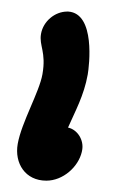

<svg xmlns="http://www.w3.org/2000/svg" viewBox="-20 -313 235 337"><path d="M54.5 -182.7C49 -151.3 17.8 -98.3 11.1 -60.5C5.1 -26.3 24.4 4.1 61.3 4.1C90.7 4.1 117.5 -20.1 123.6 -46.4L124.3 -50C127.3 -67.3 116 -85.5 99.4 -89.1C111.4 -116.7 127.4 -145 134 -182.3C136.6 -197.3 147.8 -289.5 99.8 -292.7H98C76.2 -292.7 55.8 -275.5 52 -253.6C48.3 -232.6 61.4 -222 54.5 -182.7Z"/></svg>

Font: TudorRose
Style: Oblique
Weight: 500
Italic angle: 10°
Version: Version 001.000